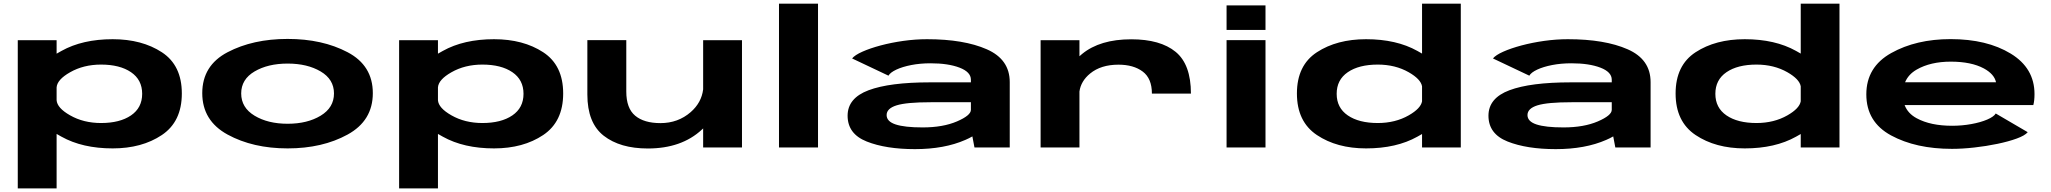

<svg xmlns="http://www.w3.org/2000/svg" viewBox="-20 -805 11194 1048"><path d="M77 223.5V-585.5H289V-512Q301.5 -519.5 315.5 -527Q430 -591 595 -591Q754.5 -591 863.5 -519.8Q972.5 -448.5 972.5 -294.8Q972.5 -141 863.5 -68Q754.5 5 595 5Q430 5 315.5 -59Q301.5 -66.5 289 -74V223.5ZM289 -258Q292 -215.5 362.5 -175.5Q436 -133.5 531.5 -133.5Q634 -133.5 695 -175Q756 -216.5 756 -293Q756 -369.5 695 -411Q634 -452.5 531.5 -452.5Q436 -452.5 362.5 -410.5Q292 -370.5 289 -328Z M1550 5Q1360.5 5 1222.2 -70.5Q1084 -146 1084 -296.5Q1084 -447.5 1222.2 -520Q1360.5 -592.5 1550 -592.5Q1739.5 -592.5 1877.2 -520Q2015 -447.5 2015 -296.5Q2015 -146 1877.2 -70.5Q1739.5 5 1550 5ZM1550 -129.5Q1657.5 -129.5 1730.2 -173.5Q1803 -217.5 1803 -295Q1803 -372 1730.2 -415Q1657.5 -458 1550 -458Q1442.5 -458 1369.5 -415Q1296.5 -372 1296.5 -295Q1296.5 -217.5 1369.5 -173.5Q1442.5 -129.5 1550 -129.5Z M2158.5 223.5V-585.5H2370.5V-512Q2383 -519.5 2397 -527Q2511.5 -591 2676.5 -591Q2836 -591 2945 -519.8Q3054 -448.5 3054 -294.8Q3054 -141 2945 -68Q2836 5 2676.5 5Q2511.5 5 2397 -59Q2383 -66.5 2370.5 -74V223.5ZM2370.5 -258Q2373.5 -215.5 2444 -175.5Q2517.5 -133.5 2613 -133.5Q2715.5 -133.5 2776.5 -175Q2837.5 -216.5 2837.5 -293Q2837.5 -369.5 2776.5 -411Q2715.5 -452.5 2613 -452.5Q2517.5 -452.5 2444 -410.5Q2373.5 -370.5 2370.5 -328Z M3818 0V-104Q3814.5 -101 3811 -97.5Q3700 5.5 3516 5.5Q3364.5 5.5 3275.2 -64.2Q3186 -134 3186 -289V-586H3398.5V-305.5Q3398.5 -214 3447 -173.5Q3495.5 -133 3585 -133Q3681 -133 3750 -193Q3809 -244.5 3818 -317V-585.5H4030V0Z M4232 0V-785H4445V0Z M5299 0 5287.5 -60.5Q5270.5 -50.5 5249.5 -41.5Q5134.5 9 4974 9Q4815.5 9 4711 -32.5Q4606.5 -74 4606.5 -173.5Q4606.5 -269.5 4721.2 -312.5Q4836 -355.5 5055 -355.5H5279.5V-370Q5279.5 -412 5217.5 -435.8Q5155.5 -459.5 5059.5 -459.5Q5002.5 -459.5 4954 -450Q4905.5 -440.5 4872.5 -425Q4839.5 -409.5 4829.5 -392L4631 -486Q4646 -504.5 4687.5 -523Q4729 -541.5 4787 -557Q4845 -572.5 4910.8 -581.8Q4976.5 -591 5040 -591Q5241 -591 5366.2 -536Q5491.5 -481 5491.5 -357V0ZM5279.5 -205.5V-247H5060.5Q4928.5 -247 4874 -230Q4819.5 -213 4819.5 -177Q4819.5 -142 4868.5 -125.8Q4917.5 -109.5 5016 -109.5Q5127 -109.5 5203.2 -142.2Q5279.5 -175 5279.5 -205.5Z M6267.5 -294Q6267.5 -377 6217.2 -414.5Q6167 -452 6085 -452Q5989 -452 5930 -403.5Q5880 -362.5 5872 -305.5V0H5660V-585.5H5872V-498Q5879 -504.5 5886.5 -510.5Q5984 -590.5 6154.5 -590.5Q6313.5 -590.5 6397 -522Q6480.5 -453.5 6480.5 -294Z M6675 0V-586H6887.5V0ZM6675 -775.5H6887.5V-641.5H6675Z M7742 0V-73.5Q7730 -66.5 7716.5 -59Q7602 5 7436.5 5Q7277 5 7168 -68Q7059 -141 7059 -294.8Q7059 -448.5 7168 -519.8Q7277 -591 7436.5 -591Q7602 -591 7716.5 -527Q7730 -519.5 7742 -512.5V-785H7953.5V0ZM7742 -252V-334Q7735 -373 7669.5 -410.5Q7596 -452.5 7500.5 -452.5Q7397.5 -452.5 7336.8 -411Q7276 -369.5 7276 -293Q7276 -216.5 7336.8 -175Q7397.5 -133.5 7500.5 -133.5Q7596 -133.5 7669.5 -175.5Q7735 -213 7742 -252Z M8797 0 8785.5 -60.5Q8768.5 -50.5 8747.5 -41.5Q8632.5 9 8472 9Q8313.5 9 8209 -32.5Q8104.5 -74 8104.5 -173.5Q8104.5 -269.5 8219.2 -312.5Q8334 -355.5 8553 -355.5H8777.5V-370Q8777.5 -412 8715.5 -435.8Q8653.5 -459.5 8557.5 -459.5Q8500.5 -459.5 8452 -450Q8403.5 -440.5 8370.5 -425Q8337.5 -409.5 8327.5 -392L8129 -486Q8144 -504.5 8185.5 -523Q8227 -541.5 8285 -557Q8343 -572.5 8408.8 -581.8Q8474.5 -591 8538 -591Q8739 -591 8864.2 -536Q8989.5 -481 8989.5 -357V0ZM8777.5 -205.5V-247H8558.5Q8426.5 -247 8372 -230Q8317.5 -213 8317.5 -177Q8317.5 -142 8366.5 -125.8Q8415.5 -109.5 8514 -109.5Q8625 -109.5 8701.2 -142.2Q8777.5 -175 8777.5 -205.5Z M9809 0V-73.5Q9797 -66.5 9783.5 -59Q9669 5 9503.5 5Q9344 5 9235 -68Q9126 -141 9126 -294.8Q9126 -448.5 9235 -519.8Q9344 -591 9503.5 -591Q9669 -591 9783.5 -527Q9797 -519.5 9809 -512.5V-785H10020.5V0ZM9809 -252V-334Q9802 -373 9736.5 -410.5Q9663 -452.5 9567.5 -452.5Q9464.5 -452.5 9403.8 -411Q9343 -369.5 9343 -293Q9343 -216.5 9403.8 -175Q9464.5 -133.5 9567.5 -133.5Q9663 -133.5 9736.5 -175.5Q9802 -213 9809 -252Z M10634.5 7.5Q10437.5 7.5 10302.2 -65.8Q10167 -139 10167 -290Q10167 -439.5 10303 -515.5Q10439 -591.5 10627 -591.5Q10825 -591.5 10955 -512.5Q11085 -433.5 11085 -291.5Q11085 -255 11078.5 -231.5H10376Q10393.5 -185.5 10442 -159.5Q10517.5 -118.5 10635.5 -118.5Q10689.5 -118.5 10740.2 -127.8Q10791 -137 10827 -152.5Q10863 -168 10873.5 -185.5L11048 -83.5Q11032.5 -65 10988 -48.8Q10943.5 -32.5 10882.5 -19.8Q10821.5 -7 10756.2 0.2Q10691 7.5 10634.5 7.5ZM10378.5 -356H10875Q10865.5 -400.5 10808.5 -431.5Q10739.5 -468.5 10628 -468.5Q10517 -468.5 10441.5 -425Q10396.5 -399 10378.5 -356Z"/></svg>

Font: Anybody UltraExpanded Regular
Style: Bold
Weight: 700
Width: 9
Designer: Tyler Finck
Foundry: Etcetera Type Company
Version: Version 1.010; ttfautohint (v1.8.3) -l 8 -r 50 -G 200 -x 14 